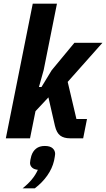

<svg xmlns="http://www.w3.org/2000/svg" viewBox="-20 -760 583 1055"><path d="M12 0 160 -740H293L220 -375L194 -282H208L264 -374L389 -525H543L352 -310L400 -106H458L437 0H365Q331 0 311 -15Q291 -30 282 -68L246 -225L175 -149L145 0ZM226 42Q255 42 269 54.5Q283 67 283 86Q283 90 281 101.5Q279 113 277 123Q267 166 239.5 205Q212 244 171 275H104Q133 252 154 227Q175 202 188 173Q167 171 156 160.5Q145 150 145 135Q145 130 147 118.5Q149 107 152 97Q160 71 178.5 56.5Q197 42 226 42Z"/></svg>

Font: IBM Plex Sans Condensed
Style: Bold Italic
Weight: 700
Width: 3
Italic angle: -11.31°
Designer: Mike Abbink, Paul van der Laan, Pieter van Rosmalen
Foundry: Bold Monday
Version: Version 3.201